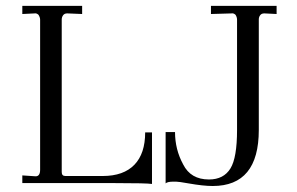

<svg xmlns="http://www.w3.org/2000/svg" viewBox="-20 -617 1001 647"><path d="M55.2 -25.9 100.1 -22.9Q115.2 -22.9 115.2 -44.9V-550.8Q115.2 -558.1 109.9 -566.9Q103.5 -573.2 96.2 -571.8L55.2 -569.8V-597.2H256.8V-569.8L208 -571.8H206.1Q197.3 -571.8 192.9 -565.9Q188 -559.6 188 -550.8V-37.1Q188 -23.9 200.2 -23.9H326.2Q396.5 -23.9 433.1 -62Q469.2 -99.6 469.2 -170.9H492.2V2.9Q473.6 0 368.2 0H55.2ZM538.1 -171.9H569.8Q569.8 -113.3 597.2 -63Q622.6 -12.2 684.1 -12.2Q733.9 -12.2 756.8 -49.8Q778.8 -85.9 778.8 -179.2V-550.8Q778.8 -558.6 773.9 -566.9Q767.6 -573.2 759.8 -571.8L690.9 -569.8V-597.2H912.1V-569.8L872.1 -571.8H870.1Q861.3 -571.8 856.9 -565.9Q852.1 -559.6 852.1 -551.8V-179.2Q852.1 9.8 696.8 9.8Q665 9.8 615.2 1Q582 -4.9 573.2 -4.9H564.9Q543.9 -4.9 538.1 1Z"/></svg>

Font: Unna Light
Style: Regular
Weight: 300
Designer: Jorge de Buen Unna
Foundry: Omnibus-Type
Version: Version 2.007;PS 002.007;hotconv 1.0.88;makeotf.lib2.5.64775